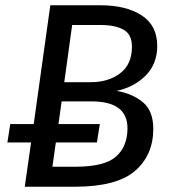

<svg xmlns="http://www.w3.org/2000/svg" viewBox="-20 -709 654 729"><path d="M562 -220Q562 -120 492.5 -60Q423 0 264 0H74L98 -168H8L19 -238H108L171 -689H361Q459 -689 518 -650.5Q577 -612 577 -535Q577 -466 533 -422Q489 -378 423 -364Q485 -353 523.5 -320Q562 -287 562 -220ZM254 -614 224 -397H325Q392 -397 436.5 -431Q481 -465 481 -532Q481 -578 449.5 -596Q418 -614 364 -614ZM464 -222Q464 -324 328 -324H214L202 -238H359L348 -168H192L179 -76H268Q377 -76 420.5 -114.5Q464 -153 464 -222Z"/></svg>

Font: FiraGO
Style: Italic
Weight: 400
Italic angle: -8°
Designer: bBox Type GmbH
Foundry: bBox Type GmbH
Version: Version 1.001